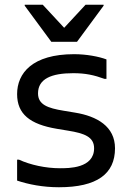

<svg xmlns="http://www.w3.org/2000/svg" viewBox="-20 -780 540 808"><path d="M196 -604H304L416 -756V-760H340L250 -663L160 -760H84V-756ZM52 -108V-20C100 -4 160 8 228 8C388 8 464 -48 464 -156C464 -248 388 -291 296 -306L248 -314C180 -325 140 -340 140 -387C140 -448 196 -472 288 -472C340 -472 376 -464 420 -448H428V-530C396 -542 344 -552 292 -552C116 -552 52 -472 52 -384C52 -300 106 -257 219 -238L267 -230C335 -219 376 -204 376 -156C376 -71 268 -72 232 -72C172 -72 108 -86 60 -108Z"/></svg>

Font: Kufam Arabic Latin Roman Normal
Style: Regular
Weight: 400
Designer: Wael Morcos & Artur Schmal
Version: Version 1.200;PS 001.200;hotconv 1.0.88;makeotf.lib2.5.64775